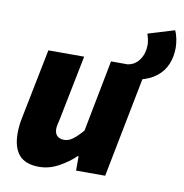

<svg xmlns="http://www.w3.org/2000/svg" viewBox="-79 -758 809 845"><g transform="rotate(10 326.0 -336.0)"><path d="M518 -443 456 -500Q489 -505 508.5 -533Q528 -561 528 -600Q528 -609 525 -624Q522 -639 518 -648L636 -684Q644 -668 648 -646.5Q652 -625 652 -608Q652 -568 638 -534.5Q624 -501 594.5 -477.5Q565 -454 518 -443ZM150 12Q89 12 60.5 -21Q32 -54 32 -118Q32 -135 34 -153.5Q36 -172 40 -190L102 -500H262L204 -210Q201 -197 198.5 -186Q196 -175 196 -166Q196 -145 207.5 -134.5Q219 -124 238 -124Q258 -124 277 -138Q296 -152 320 -180L382 -500H542L444 0H314V-64H310Q279 -34 237 -11Q195 12 150 12Z"/></g></svg>

Font: Source Sans 3 ExtraLight Black
Style: Italic
Weight: 900
Italic angle: -11°
Version: Version 3.052;hotconv 1.1.0;makeotfexe 2.6.0